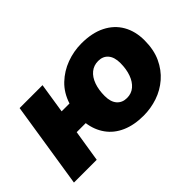

<svg xmlns="http://www.w3.org/2000/svg" viewBox="-82 -765 1037 1037"><g transform="rotate(-45 436.5 -246.0)"><path d="M544 11Q472 11 418.5 -12.5Q365 -36 333.5 -80Q302 -124 294 -182H225L196 0H22L99 -492H274L247 -319H307Q327 -381 369.5 -421.5Q412 -462 467.5 -482.5Q523 -503 582 -503Q663 -503 719.5 -474.5Q776 -446 805.5 -394.5Q835 -343 835 -274Q835 -202 810.5 -149Q786 -96 744.5 -60Q703 -24 651 -6.5Q599 11 544 11ZM548 -120Q582 -120 606 -140.5Q630 -161 643 -197Q656 -233 656 -279Q656 -324 635.5 -348Q615 -372 579 -372Q545 -372 520.5 -352Q496 -332 483 -296Q470 -260 470 -213Q470 -168 491 -144Q512 -120 548 -120Z"/></g></svg>

Font: Nunito Sans 12pt Black
Style: Italic
Weight: 900
Italic angle: -9°
Designer: Vernon Adams
Foundry: Vernon Adams
Version: Version 3.101;gftools[0.9.27]